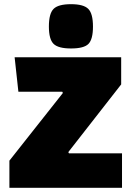

<svg xmlns="http://www.w3.org/2000/svg" viewBox="-20 -899 629 919"><path d="M25 0V-130L281 -454L278 -460H68L50 -625H560V-495L307 -171L310 -165H564V0ZM320 -667Q259 -667 236.5 -689Q214 -711 214 -772Q214 -834 236.5 -856.5Q259 -879 320 -879Q380 -879 402.5 -856.5Q425 -834 425 -772Q425 -711 403.5 -689Q382 -667 320 -667Z"/></svg>

Font: Changa ExtraBold
Style: Regular
Weight: 800
Designer: Eduardo Rodriguez Tunni
Foundry: Eduardo Rodriguez Tunni
Version: Version 3.002; ttfautohint (v1.8.2)